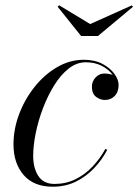

<svg xmlns="http://www.w3.org/2000/svg" viewBox="-20 -696 523 726"><path d="M179.5 10Q107.5 10 69.2 -34.5Q31 -79 31 -150Q31 -208 52.5 -264.8Q74 -321.5 111.2 -368Q148.5 -414.5 196.2 -442.2Q244 -470 297 -470Q338.5 -470 367.8 -454.2Q397 -438.5 412.8 -416.5Q428.5 -394.5 428.5 -375Q428.5 -348.5 413.8 -333.2Q399 -318 377 -318Q358.5 -318 343 -330Q327.5 -342 327.5 -368Q327.5 -388.5 341.5 -403.2Q355.5 -418 374.5 -418Q389 -418 401 -414.5Q413 -411 420.2 -401.8Q427.5 -392.5 427.5 -375H420.5Q420.5 -393 406 -413Q391.5 -433 365.2 -446.8Q339 -460.5 304 -460.5Q270 -460.5 239.8 -436.8Q209.5 -413 185 -373.5Q160.5 -334 142.5 -286.8Q124.5 -239.5 115 -192.2Q105.5 -145 105.5 -106.5Q105.5 -60 125.2 -30.2Q145 -0.5 186 -0.5Q229 -0.5 265.2 -18.2Q301.5 -36 330 -66.2Q358.5 -96.5 378.5 -133L385.5 -129.5Q366 -92 336 -60.2Q306 -28.5 266.8 -9.2Q227.5 10 179.5 10ZM286.5 -560 198 -670.5 203.5 -676 321 -605 478 -675.5 483 -670.5 350.5 -560Z"/></svg>

Font: Bodoni Moda 28pt
Style: Italic
Weight: 400
Italic angle: -13°
Designer: Owen Earl
Foundry: indestructible type
Version: Version 2.004